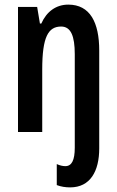

<svg xmlns="http://www.w3.org/2000/svg" viewBox="-20 -572 506 832"><path d="M284 240C371 240 410 170 410 71V-353C410 -475 370 -552 276 -552C223 -552 182 -522 159 -470H153L141 -542H58V0H163V-271C163 -412 189 -457 245 -457C287 -457 304 -416 304 -337V68C304 122 291 148 263 148C252 148 239 145 226 139V230C244 237 264 240 284 240Z"/></svg>

Font: Noto Sans Display Condensed Medium
Style: Regular
Weight: 500
Width: 3
Designer: Monotype Design Team
Foundry: Monotype Imaging Inc.
Version: Version 1.900